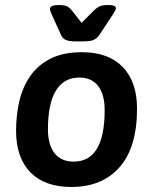

<svg xmlns="http://www.w3.org/2000/svg" viewBox="-20 -738 609 765"><path d="M285 -573Q255 -573 242 -579Q229 -585 223 -599L188 -676Q184 -685 181.5 -691.5Q179 -698 179 -702Q179 -718 214 -718Q240 -718 250.5 -711Q261 -704 269 -693L305 -647L351 -693Q361 -704 373.5 -711Q386 -718 411 -718Q428 -718 435 -714.5Q442 -711 442 -705Q442 -699 427 -676L376 -599Q368 -587 355.5 -580Q343 -573 309 -573ZM264 7Q158 7 101 -51.5Q44 -110 44 -217Q44 -278 57 -334.5Q70 -391 100.5 -435Q131 -479 181.5 -504.5Q232 -530 307 -530Q412 -530 469 -471Q526 -412 526 -305Q526 -151 456.5 -72Q387 7 264 7ZM273 -94Q397 -94 397 -299Q397 -362 371 -395.5Q345 -429 296 -429Q234 -429 202.5 -376.5Q171 -324 171 -223Q171 -161 197.5 -127.5Q224 -94 273 -94Z"/></svg>

Font: Asap SemiBold
Style: Italic
Weight: 600
Italic angle: -6°
Designer: Pablo Cosgaya
Foundry: Omnibus-Type
Version: Version 3.001; ttfautohint (v1.8.3)